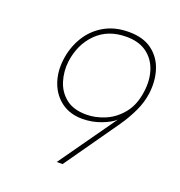

<svg xmlns="http://www.w3.org/2000/svg" viewBox="-129 -819 871 928"><g transform="rotate(20 307.0 -355.0)"><path d="M378 -710Q452 -710 497.5 -676Q543 -642 561 -586.5Q579 -531 571 -466Q565 -418 542.5 -370Q520 -322 490 -279L294 0H264L472 -294Q452 -274 405.5 -256Q359 -238 308 -238Q245 -238 201 -270Q157 -302 137 -356Q117 -410 125 -475Q133 -540 165 -593.5Q197 -647 251 -678.5Q305 -710 378 -710ZM375 -684Q280 -684 221.5 -625.5Q163 -567 151 -475Q145 -423 160 -374.5Q175 -326 214 -295Q253 -264 319 -264Q368 -264 416.5 -285Q465 -306 500.5 -350.5Q536 -395 545 -466Q553 -527 536 -576.5Q519 -626 478.5 -655Q438 -684 375 -684Z"/></g></svg>

Font: Haskoy Thin
Style: Italic
Weight: 100
Designer: Ertekin Erdin
Foundry: Ertekin Erdin
Version: Version 2.000; ttfautohint (v1.8.4.7-5d5b)